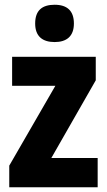

<svg xmlns="http://www.w3.org/2000/svg" viewBox="-20 -788 451 808"><path d="M210 -768C157 -768 128 -744 128 -689C128 -635 159 -611 210 -611C260 -611 291 -635 291 -689C291 -743 262 -768 210 -768ZM391 0V-123H196L383 -450V-549H31V-427H213L19 -91V0Z"/></svg>

Font: Noto Sans Malayalam Condensed ExtraBold
Style: Regular
Weight: 800
Width: 3
Designer: Jelle Bosma - Monotype Design Team
Foundry: Monotype Imaging Inc.
Version: Version 2.104